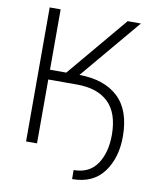

<svg xmlns="http://www.w3.org/2000/svg" viewBox="-93 -781 800 1003"><g transform="rotate(10 306.5 -279.5)"><path d="M302.7 -390.6Q435.1 -389.6 508.5 -320.8Q582 -252 582 -111.8Q582 1 525.9 76.4Q469.7 151.9 359.4 151.9L358.9 104Q441.9 104 482.9 43.5Q523.9 -17.1 523.9 -111.8Q523.4 -227.5 465.3 -283.2Q407.2 -338.9 299.8 -338.9H146.5V0H88.4V-710.9H146.5V-390.6H232.9L502 -710.9H572.3Z"/></g></svg>

Font: Franko
Style: Light
Weight: 300
Designer: Google
Version: Version 1.200310; 2013